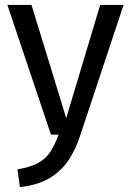

<svg xmlns="http://www.w3.org/2000/svg" viewBox="-20 -547 532 780"><path d="M387 -527H482L306 3Q288 59 258.5 103.5Q229 148 181.5 176.5Q134 205 61 213L51 141Q105 132 136 114.5Q167 97 185 69Q203 41 218 0H187L10 -527H108L249 -67Z"/></svg>

Font: Fira Sans Variable
Style: Regular
Weight: 400
Designer: Carrois Corporate & Edenspiekermann AG
Foundry: Carrois Corporate GbR & Edenspiekermann AG
Version: Version 4.202